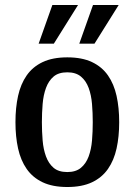

<svg xmlns="http://www.w3.org/2000/svg" viewBox="-20 -740 538 770"><path d="M250 10Q191 10 151 -9Q111 -28 87 -62.5Q63 -97 52.5 -144.5Q42 -192 42 -250Q42 -308 52.5 -355.5Q63 -403 87 -437.5Q111 -472 151 -491Q191 -510 250 -510Q309 -510 349 -491Q389 -472 413 -437.5Q437 -403 447.5 -355.5Q458 -308 458 -250Q458 -192 447.5 -144.5Q437 -97 413 -62.5Q389 -28 349 -9Q309 10 250 10ZM250 -50Q284 -50 304.5 -67Q325 -84 335.5 -112.5Q346 -141 349 -176.5Q352 -212 352 -250Q352 -287 349 -323Q346 -359 335.5 -387.5Q325 -416 304.5 -433Q284 -450 250 -450Q215 -450 195 -433Q175 -416 164.5 -387.5Q154 -359 151 -323Q148 -287 148 -250Q148 -212 151 -176.5Q154 -141 164.5 -112.5Q175 -84 195 -67Q215 -50 250 -50ZM190 -720H293L196 -565H135ZM353 -720H456L359 -565H298Z"/></svg>

Font: Hermeneus One
Style: Regular
Weight: 400
Designer: Rodrigo Fuenzalida, Pablo Impallari
Foundry: Pablo Impallari, Rodrigo Fuenzalida
Version: Version 1.002; ttfautohint (v0.93) -l 8 -r 50 -G 200 -x 14 -